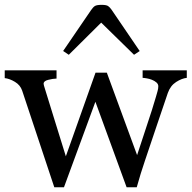

<svg xmlns="http://www.w3.org/2000/svg" viewBox="-22 -773 795 796"><path d="M752.4 -450.2Q731.9 -448.2 708.3 -433.1Q684.6 -418 673.8 -387.7Q649.4 -315.9 627.7 -251.7Q606 -187.5 579.1 -107.4Q570.3 -82 561.3 -52.7Q552.2 -23.4 544.9 3.4H502.9L373.5 -351.1L243.2 3.4H203.1Q166.5 -105 131.6 -211.7Q96.7 -318.4 69.8 -397.5Q62 -420.4 40 -433.6Q18.1 -446.8 -2.4 -449.2V-481.4H212.4V-447.3Q196.3 -446.8 177.5 -441.9Q158.7 -437 158.7 -425.8Q158.7 -423.8 160.4 -417.5Q162.1 -411.1 164.6 -403.8Q180.2 -352.5 200 -289.3Q219.7 -226.1 251 -125L374 -471.7H420.9L546.4 -129.9Q567.4 -195.3 588.1 -256.6Q608.9 -317.9 624.5 -371.6Q627.9 -384.3 631.1 -394.8Q634.3 -405.3 634.3 -415.5Q634.3 -424.3 626.5 -431.2Q618.7 -438 607.4 -442.4Q597.7 -446.3 586.2 -448.2Q574.7 -450.2 569.3 -450.2V-481.4H752.4ZM557.1 -561.5 533.7 -545.9 397.5 -679.2 263.2 -545.9 239.7 -561.5 355.5 -731Q363.8 -743.2 371.3 -748Q378.9 -752.9 399.4 -752.9Q418.9 -752.9 426.3 -747.8Q433.6 -742.7 440.4 -732.9Z"/></svg>

Font: UniBurma_GGSerif
Style: Book
Weight: 400
Designer: Victor San Kho Lin (for Burmese only and related typography optimization with it)
Foundry: http://www.unimm.org
Version: 2.0